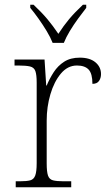

<svg xmlns="http://www.w3.org/2000/svg" viewBox="-20 -786 459 806"><path d="M46 0V-25H64Q92 -25 107 -29Q122 -33 128 -49.5Q134 -66 134 -101V-439Q134 -472 128.5 -487.5Q123 -503 106 -507Q89 -511 56 -511H41V-536H167L174 -427H176Q188 -456 205.5 -483Q223 -510 249.5 -527Q276 -544 315 -544Q357 -544 380.5 -524.5Q404 -505 404 -475Q404 -458 395.5 -446Q387 -434 368 -434Q368 -477 352 -494Q336 -511 303 -511Q264 -511 235.5 -477Q207 -443 191.5 -390Q176 -337 176 -280V-100Q176 -65 181.5 -49Q187 -33 202.5 -29Q218 -25 246 -25H279V0ZM201 -606Q192 -629 176 -655.5Q160 -682 141.5 -708Q123 -734 107 -753V-766H121Q156 -733 179 -705.5Q202 -678 225 -644Q247 -678 270 -705.5Q293 -733 328 -766H342V-753Q327 -734 308 -708Q289 -682 273 -655.5Q257 -629 248 -606Z"/></svg>

Font: Noto Serif Tamil ExtraLight
Style: Italic
Weight: 200
Italic angle: -12°
Designer: Indian Type Foundry, Tom Grace, and the Monotype Design Team
Foundry: Monotype Imaging Inc.
Version: Version 2.003; ttfautohint (v1.8.4.7-5d5b)